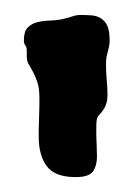

<svg xmlns="http://www.w3.org/2000/svg" viewBox="-20 -736 187 259"><path d="M127.9 -681.2Q127.9 -674.8 125.5 -666.7Q123 -658.7 123 -648.9Q123 -638.2 124 -627.7Q125 -617.2 125 -608.9Q125 -601.1 123.3 -595.9Q121.6 -590.8 119.1 -587.4Q116.7 -584 114.3 -581.5Q111.8 -579.1 110.8 -576.2Q109.9 -571.3 109.9 -566.4Q109.9 -561.5 109.9 -557.1Q109.9 -548.8 110.4 -540.8Q110.8 -532.7 110.8 -524.9Q110.8 -512.7 105.5 -504.9Q100.1 -497.1 82 -497.1Q54.2 -497.1 43.2 -511.7Q32.2 -526.4 32.2 -551.8Q32.2 -564.5 32.7 -577.6Q33.2 -590.8 33.2 -603Q33.2 -616.7 30.5 -624.8Q27.8 -632.8 24.7 -638.7Q21.5 -644.5 18.8 -649.2Q16.1 -653.8 16.1 -660.2V-667Q16.1 -672.4 14.2 -674.8Q12.2 -677.2 12.2 -681.2Q12.2 -693.4 17.3 -698.7Q22.5 -704.1 30.3 -706.1Q38.1 -708 47.9 -708.3Q57.6 -708.5 66.9 -710.9Q72.3 -711.9 77.6 -713.9Q83 -715.8 88.9 -715.8Q96.2 -715.8 103.3 -715.3Q110.4 -714.8 116 -711.4Q121.6 -708 124.8 -701.2Q127.9 -694.3 127.9 -681.2Z"/></svg>

Font: Freckle Face
Style: Regular
Weight: 400
Designer: Astigmatic (AOETI)
Foundry: Astigmatic (AOETI)
Version: Version 1.000